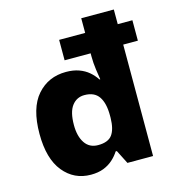

<svg xmlns="http://www.w3.org/2000/svg" viewBox="-113 -856 881 962"><g transform="rotate(-15 327.5 -375.0)"><path d="M241 10Q154 10 99 -57.5Q44 -125 44 -254Q44 -388 102 -454Q160 -520 252 -520Q290 -520 319 -509.5Q348 -499 369 -481Q390 -463 405 -440H409Q406 -457 401 -492.5Q396 -528 396 -562V-578H261V-684H396V-760H565V-684H641V-578H565V0H432L396 -71H390Q376 -49 355.5 -30.5Q335 -12 307 -1Q279 10 241 10ZM314 -124Q366 -124 387 -152.5Q408 -181 409 -240V-253Q409 -316 386 -350Q363 -384 311 -384Q271 -384 246.5 -352Q222 -320 222 -252Q222 -194 245.5 -159Q269 -124 314 -124Z"/></g></svg>

Font: Noto Sans Devanagari ExtraBold
Style: Regular
Weight: 800
Version: Version 2.003